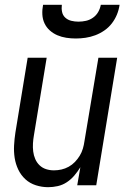

<svg xmlns="http://www.w3.org/2000/svg" viewBox="-20 -770 540 798"><path d="M180 8Q154 8 129 0Q104 -8 85.5 -25Q67 -42 56 -65Q45 -88 41 -113.5Q37 -139 38.5 -166Q40 -193 44 -219L95 -530H174L121 -208Q118 -191 117 -174Q116 -157 118 -140.5Q120 -124 126.5 -109Q133 -94 144.5 -83Q156 -72 171.5 -67Q187 -62 204 -62Q220 -62 235.5 -65.5Q251 -69 265.5 -77Q280 -85 291.5 -97Q303 -109 311.5 -123Q320 -137 324.5 -152.5Q329 -168 331 -183L389 -530H467L380 0H301L314 -75Q303 -57 289 -40.5Q275 -24 257.5 -12.5Q240 -1 220 3.5Q200 8 180 8ZM295 -610Q275 -610 255.5 -613Q236 -616 218.5 -623.5Q201 -631 187 -643.5Q173 -656 165 -673Q157 -690 156 -710Q155 -730 159 -750H237Q235 -735 238 -720.5Q241 -706 251.5 -696.5Q262 -687 276.5 -683.5Q291 -680 306 -680Q322 -680 337.5 -683.5Q353 -687 366.5 -696.5Q380 -706 388 -720Q396 -734 399 -750H477Q474 -729 466 -709.5Q458 -690 445 -673Q432 -656 414 -643.5Q396 -631 376 -623.5Q356 -616 335.5 -613Q315 -610 295 -610Z"/></svg>

Font: Iosevka Curly Oblique
Style: Regular
Weight: 400
Italic angle: -9°
Monospace: yes
Designer: Belleve Invis
Foundry: Belleve Invis
Version: Version 11.1.0; ttfautohint (v1.8.3)